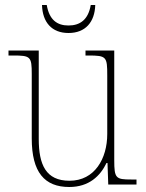

<svg xmlns="http://www.w3.org/2000/svg" viewBox="-20 -738 586 768"><path d="M254 -606C322 -606 359 -650 361 -718H343C333 -659 300 -636 254 -636C208 -636 177 -659 167 -718H148C150 -649 187 -606 254 -606ZM257 10C336 10 381 -34 406 -86H410L413 0H526V-20H505C443 -20 437 -25 437 -97V-536H322V-516H334C406 -516 409 -511 409 -436V-202C409 -104 359 -15 258 -15C163 -15 135 -80 135 -182V-536H14V-516H32C102 -516 107 -512 107 -442V-184C107 -49 158 10 257 10Z"/></svg>

Font: Noto Serif Tamil SemiCondensed Thin
Style: Regular
Weight: 100
Width: 4
Designer: Indian Type Foundry, Tom Grace, and the Monotype Design Team
Foundry: Monotype Imaging Inc.
Version: Version 2.004